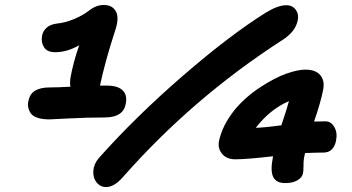

<svg xmlns="http://www.w3.org/2000/svg" viewBox="-20 -737 1428 780"><path d="M181.2 -252Q151.9 -252 132.6 -258.5Q113.3 -265.1 105.5 -276.1Q97.7 -287.1 94.7 -301Q91.8 -314.9 96.2 -329.1Q106 -381.8 182.1 -381.8Q214.8 -381.8 266.1 -384.8Q263.2 -399.9 266.1 -419.9Q276.9 -481.9 301.8 -553.2Q252.4 -524.9 204.1 -524.9Q171.9 -524.9 158.9 -544.9Q146 -564.9 150.9 -591.8Q154.3 -610.4 168.9 -624Q183.6 -637.7 210 -641.1Q244.6 -644.5 280.5 -659.4Q316.4 -674.3 342.8 -694.8Q370.6 -716.8 401.9 -716.8Q427.7 -716.8 442.1 -702.4Q456.5 -688 457.3 -666Q458 -644 449.2 -617.2Q406.2 -485.4 386.2 -389.2H414.1Q459 -389.2 478.3 -369.9Q497.6 -350.6 491.2 -317.9Q482.9 -259.8 404.8 -259.8Q332 -259.8 260.5 -255.9Q189 -252 181.2 -252ZM411.1 22.9Q387.7 22.9 372.6 4.4Q357.4 -14.2 359.1 -42.5Q360.8 -70.8 381.8 -95.2Q530.3 -262.2 722.2 -428.5Q914.1 -594.7 1062 -687Q1109.9 -715.8 1143.1 -715.8Q1170.9 -715.8 1184.3 -693.1Q1197.8 -670.4 1183.8 -636Q1169.9 -601.6 1127 -574.2Q762.7 -339.4 478 -16.1Q443.4 22.9 411.1 22.9ZM1139.2 6.8Q1102.1 6.8 1089.8 -18.3Q1077.6 -43.5 1088.9 -100.1V-102.1Q981 -89.8 936 -89.8Q901.4 -89.8 883.1 -111.1Q864.7 -132.3 869.1 -161.1Q881.8 -227.1 935.1 -293Q979.5 -345.2 1039.1 -383.8Q1098.6 -422.4 1144.5 -438.2Q1190.4 -454.1 1220.2 -454.1Q1262.7 -454.1 1281.2 -431.6Q1299.8 -409.2 1293 -374Q1284.2 -325.2 1255.9 -243.2Q1271 -244.1 1301.8 -244.1Q1325.2 -244.1 1338.4 -220.7Q1351.6 -197.3 1345.2 -166Q1341.3 -144 1328.6 -130.6Q1315.9 -117.2 1293.9 -117.2Q1267.1 -117.2 1219.2 -115.2Q1218.8 -111.8 1217 -104.7Q1215.3 -97.7 1214.8 -94.2Q1212.9 -80.1 1212.9 -61.3Q1212.9 -42.5 1210.9 -33.2Q1207 -15.1 1187.7 -4.2Q1168.5 6.8 1139.2 6.8ZM1153.8 -326.2Q1077.1 -293 1019 -217.8Q1055.2 -218.8 1123 -228Q1145.5 -293.9 1153.8 -326.2Z"/></svg>

Font: Shantell Sans Normal
Style: Bold Italic
Weight: 700
Italic angle: -11.31°
Designer: Stephen Nixon, Anya Danilova, Shantell Martin
Foundry: Arrow Type
Version: Version 1.006;[559af2be0]